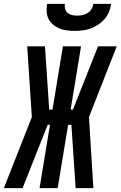

<svg xmlns="http://www.w3.org/2000/svg" viewBox="-58 -975 625 995"><path d="M-38 0 107 -368 83 -735H175L197 -407H214L268 -735H362L308 -407H320L450 -735H547L403 -368L426 0H334L312 -328H295L241 0H147L201 -328H189L59 0ZM329 -815Q308 -815 288 -817.5Q268 -820 250 -827.5Q232 -835 217 -847.5Q202 -860 193.5 -877Q185 -894 184 -914Q183 -934 186 -955H278Q276 -941 279.5 -928.5Q283 -916 292.5 -908Q302 -900 315 -897Q328 -894 342 -894Q356 -894 370 -897Q384 -900 396.5 -908Q409 -916 416.5 -928.5Q424 -941 426 -955H518Q515 -934 507 -914Q499 -894 484.5 -877Q470 -860 451 -847.5Q432 -835 412 -827.5Q392 -820 371 -817.5Q350 -815 329 -815Z"/></svg>

Font: Iosevka Term Curly
Style: Bold Italic
Weight: 700
Italic angle: -9°
Designer: Belleve Invis
Foundry: Belleve Invis
Version: Version 32.3.0